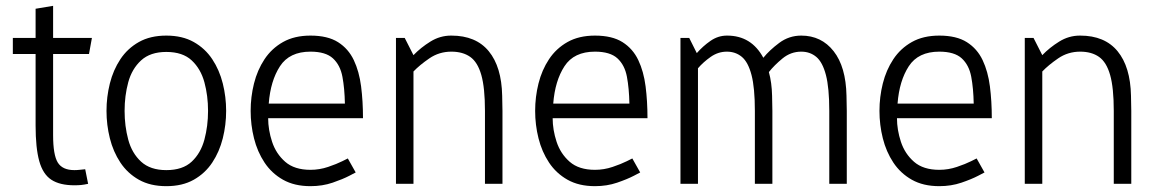

<svg xmlns="http://www.w3.org/2000/svg" viewBox="-20 -630 3972 658"><path d="M272 -50 282 0Q268 3 258 4Q248 5 235 5Q185 5 156 -14Q127 -33 114.5 -78Q102 -123 102 -200V-445H24V-500H102V-600L162 -610V-500H295L285 -445H162V-167Q162 -99 178 -73Q194 -47 235 -47Q244 -47 252.5 -48Q261 -49 272 -50Z M345 -250Q345 -298 356.5 -344Q368 -390 392.5 -427Q417 -464 456 -486Q495 -508 550 -508Q605 -508 644 -486Q683 -464 707.5 -427Q732 -390 743.5 -344Q755 -298 755 -250Q755 -202 743.5 -156Q732 -110 707.5 -73Q683 -36 644 -14Q605 8 550 8Q495 8 456 -14Q417 -36 392.5 -73Q368 -110 356.5 -156Q345 -202 345 -250ZM407 -250Q407 -198 419.5 -151.5Q432 -105 463.5 -76Q495 -47 550 -47Q606 -47 637 -76Q668 -105 680.5 -151.5Q693 -198 693 -250Q693 -302 680.5 -348Q668 -394 637 -423Q606 -452 550 -452Q495 -452 463.5 -423Q432 -394 419.5 -348Q407 -302 407 -250Z M1044 8Q989 8 950 -14Q911 -36 886.5 -73Q862 -110 850.5 -156Q839 -202 839 -250Q839 -298 850.5 -344Q862 -390 886.5 -427Q911 -464 950 -486Q989 -508 1044 -508Q1103 -508 1138.5 -485.5Q1174 -463 1192.5 -424Q1211 -385 1217.5 -334Q1224 -283 1224 -225H899Q899 -185 912.5 -144Q926 -103 957.5 -75.5Q989 -48 1044 -48Q1075 -48 1104.5 -58Q1134 -68 1153 -77.5Q1172 -87 1172 -87L1199 -39Q1199 -39 1177 -27.5Q1155 -16 1120 -4Q1085 8 1044 8ZM1044 -453Q972 -453 939.5 -403Q907 -353 901 -275H1162Q1161 -327 1153.5 -367Q1146 -407 1121 -430Q1096 -453 1044 -453Z M1702 0H1642V-250Q1642 -329 1629.5 -373Q1617 -417 1591.5 -435Q1566 -453 1527 -453Q1485 -453 1451.5 -430Q1418 -407 1397 -385V0H1337V-500H1367L1397 -441Q1422 -467 1455 -487.5Q1488 -508 1526 -508H1527Q1611 -508 1655 -454.5Q1699 -401 1701 -302L1702 -250Z M2019 8Q1964 8 1925 -14Q1886 -36 1861.5 -73Q1837 -110 1825.5 -156Q1814 -202 1814 -250Q1814 -298 1825.5 -344Q1837 -390 1861.5 -427Q1886 -464 1925 -486Q1964 -508 2019 -508Q2078 -508 2113.5 -485.5Q2149 -463 2167.5 -424Q2186 -385 2192.5 -334Q2199 -283 2199 -225H1874Q1874 -185 1887.5 -144Q1901 -103 1932.5 -75.5Q1964 -48 2019 -48Q2050 -48 2079.5 -58Q2109 -68 2128 -77.5Q2147 -87 2147 -87L2174 -39Q2174 -39 2152 -27.5Q2130 -16 2095 -4Q2060 8 2019 8ZM2019 -453Q1947 -453 1914.5 -403Q1882 -353 1876 -275H2137Q2136 -327 2128.5 -367Q2121 -407 2096 -430Q2071 -453 2019 -453Z M2882 -250V0H2822V-250Q2822 -329 2810.5 -373Q2799 -417 2777.5 -435Q2756 -453 2726 -453Q2690 -453 2661.5 -429.5Q2633 -406 2615 -383Q2625 -347 2626 -302L2627 -250V0H2567V-250Q2567 -329 2555.5 -373Q2544 -417 2522.5 -435Q2501 -453 2471 -453Q2441 -453 2415.5 -435Q2390 -417 2372 -396V0H2312V-500H2342L2368 -448Q2389 -472 2415 -490Q2441 -508 2471 -508H2472Q2555 -508 2596 -432Q2617 -458 2650.5 -483Q2684 -508 2726 -508Q2795 -508 2837 -454.5Q2879 -401 2881 -302Z M3199 8Q3144 8 3105 -14Q3066 -36 3041.5 -73Q3017 -110 3005.5 -156Q2994 -202 2994 -250Q2994 -298 3005.5 -344Q3017 -390 3041.5 -427Q3066 -464 3105 -486Q3144 -508 3199 -508Q3258 -508 3293.5 -485.5Q3329 -463 3347.5 -424Q3366 -385 3372.5 -334Q3379 -283 3379 -225H3054Q3054 -185 3067.5 -144Q3081 -103 3112.5 -75.5Q3144 -48 3199 -48Q3230 -48 3259.5 -58Q3289 -68 3308 -77.5Q3327 -87 3327 -87L3354 -39Q3354 -39 3332 -27.5Q3310 -16 3275 -4Q3240 8 3199 8ZM3199 -453Q3127 -453 3094.5 -403Q3062 -353 3056 -275H3317Q3316 -327 3308.5 -367Q3301 -407 3276 -430Q3251 -453 3199 -453Z M3857 0H3797V-250Q3797 -329 3784.5 -373Q3772 -417 3746.5 -435Q3721 -453 3682 -453Q3640 -453 3606.5 -430Q3573 -407 3552 -385V0H3492V-500H3522L3552 -441Q3577 -467 3610 -487.5Q3643 -508 3681 -508H3682Q3766 -508 3810 -454.5Q3854 -401 3856 -302L3857 -250Z"/></svg>

Font: Epunda Sans Light
Style: Regular
Weight: 300
Designer: Simon Atzbach
Foundry: typofactur
Version: Version 2.204; ttfautohint (v1.8.4.7-5d5b)